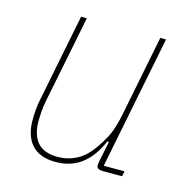

<svg xmlns="http://www.w3.org/2000/svg" viewBox="-83 -586 661 677"><g transform="rotate(15 247.5 -247.0)"><path d="M153 -506 89 -186Q85 -166 83.5 -145Q82 -124 82 -113Q82 -62 105.5 -34.5Q129 -7 180 -7Q215 -7 246 -22.5Q277 -38 302 -72Q319 -95 335 -125Q351 -155 362 -209L421 -506H442L345 -19H421L417 0H347Q337 0 330.5 -3.5Q324 -7 324 -15Q324 -21 326 -31L341 -105H335Q311 -48 272 -18Q233 12 177 12Q119 12 90 -20Q61 -52 61 -110Q61 -127 62.5 -146.5Q64 -166 68 -185L132 -506Z"/></g></svg>

Font: IBM Plex Sans Cond Thin
Style: Italic
Weight: 100
Width: 3
Italic angle: -11°
Designer: Mike Abbink, Paul van der Laan, Pieter van Rosmalen
Foundry: Bold Monday
Version: Version 1.3